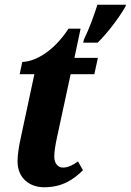

<svg xmlns="http://www.w3.org/2000/svg" viewBox="-20 -780 552 810"><path d="M331 -600H392C437 -644 485 -710 508 -750L512 -760H391C376 -713 356 -658 334 -613ZM166 10C242 10 290 -22 330 -62L309 -99C290 -85 268 -73 246 -73C225 -73 209 -90 209 -119C209 -140 213 -165 220 -198L278 -467H378L393 -536H294L320 -659H269C202 -556 121 -519 74 -519L63 -467H125L66 -191C60 -164 54 -126 54 -100C54 -28 105 10 166 10Z"/></svg>

Font: Noto Serif Condensed Extra
Style: Italic
Weight: 800
Width: 3
Italic angle: -12°
Designer: Monotype Design Team
Foundry: Monotype Imaging Inc.
Version: Version 1.901